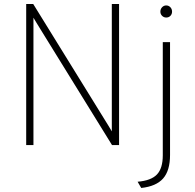

<svg xmlns="http://www.w3.org/2000/svg" viewBox="-20 -720 969 953"><path d="M110 0V-700H145L504 -119Q511.5 -107 519.5 -94Q527.5 -81 535 -68Q535 -81 535 -93.8Q535 -106.5 535 -119V-700H571V0H536L177 -581Q169.5 -593 161.5 -606.2Q153.5 -619.5 146 -632Q146 -619.5 146 -606.8Q146 -594 146 -581V0ZM681 213 663 182Q730 176.5 759 146Q788 115.5 788 51V-511H824V49Q824 127 789.5 166Q755 205 681 213ZM805 -633Q793 -633 784.5 -641.5Q776 -650 776 -662Q776 -675 784.5 -684Q793 -693 805 -693Q817 -693 825.5 -684.2Q834 -675.5 834 -662Q834 -650 826 -641.5Q818 -633 805 -633Z"/></svg>

Font: Overpass Thin
Style: Regular
Weight: 250
Designer: Delve Withrington, Dave Bailey, Thomas Jockin
Foundry: Delve Fonts LLC
Version: Version 4.000